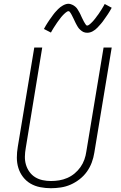

<svg xmlns="http://www.w3.org/2000/svg" viewBox="-20 -986 640 1014"><path d="M249 8Q220 8 192 2.5Q164 -3 141 -16.5Q118 -30 101.5 -51.5Q85 -73 77 -99Q69 -125 69 -153.5Q69 -182 74 -211L161 -735H203L116 -204Q112 -182 111.5 -159.5Q111 -137 117 -116.5Q123 -96 135.5 -78.5Q148 -61 166 -50Q184 -39 205.5 -34.5Q227 -30 249 -30Q271 -30 292.5 -33.5Q314 -37 335 -46Q356 -55 374 -70Q392 -85 405 -103.5Q418 -122 425.5 -143Q433 -164 436 -186L527 -735H570L478 -179Q474 -153 464.5 -127.5Q455 -102 439 -79.5Q423 -57 400.5 -39.5Q378 -22 353 -11Q328 0 301 4Q274 8 249 8ZM441 -813Q435 -813 430 -814Q425 -815 420.5 -817Q416 -819 412 -822Q408 -825 404 -828.5Q400 -832 397 -835.5Q394 -839 391.5 -843Q389 -847 386.5 -851.5Q384 -856 381.5 -860.5Q379 -865 377 -869.5Q375 -874 373 -878Q371 -882 368.5 -887.5Q366 -893 363.5 -897.5Q361 -902 359 -906.5Q357 -911 354.5 -914.5Q352 -918 349 -922.5Q346 -927 342 -927Q338 -927 334 -924.5Q330 -922 327 -919.5Q324 -917 319 -912.5Q314 -908 312 -905.5Q310 -903 308 -901Q306 -899 303.5 -896Q301 -893 299 -890Q297 -887 294.5 -884Q292 -881 289.5 -877.5Q287 -874 284 -870Q281 -866 278.5 -862Q276 -858 273 -853.5Q270 -849 267 -844.5Q264 -840 261 -835Q258 -830 255 -825Q252 -820 249 -814L212 -833Q217 -843 222 -851Q227 -859 232 -867Q237 -875 242 -882Q247 -889 251.5 -895Q256 -901 260 -907Q264 -913 268.5 -918Q273 -923 277 -927.5Q281 -932 287 -938Q293 -944 299 -948.5Q305 -953 312 -957Q319 -961 326.5 -963.5Q334 -966 341 -966Q347 -966 352 -964.5Q357 -963 361.5 -961Q366 -959 370 -956.5Q374 -954 378 -950.5Q382 -947 385 -943.5Q388 -940 390.5 -935.5Q393 -931 395.5 -927Q398 -923 400.5 -918.5Q403 -914 405 -909.5Q407 -905 409 -900.5Q411 -896 413.5 -891Q416 -886 418.5 -881Q421 -876 423 -872Q425 -868 427.5 -864.5Q430 -861 433 -856Q436 -851 440 -851Q444 -851 448 -853.5Q452 -856 455 -858.5Q458 -861 463 -866Q468 -871 470 -873Q472 -875 474 -877.5Q476 -880 478.5 -883Q481 -886 483 -888.5Q485 -891 487.5 -894.5Q490 -898 492.5 -901.5Q495 -905 498 -908.5Q501 -912 503.5 -916.5Q506 -921 509 -925Q512 -929 515 -934Q518 -939 521 -944Q524 -949 527 -954Q530 -959 533 -965L570 -945Q565 -936 560 -927.5Q555 -919 550 -911.5Q545 -904 540 -897Q535 -890 530.5 -883.5Q526 -877 522 -871.5Q518 -866 513.5 -861Q509 -856 505 -851.5Q501 -847 495 -840.5Q489 -834 483 -829.5Q477 -825 470 -821Q463 -817 455.5 -815Q448 -813 441 -813Z"/></svg>

Font: Iosevka Curly XLtExObl
Style: Regular
Weight: 200
Width: 7
Italic angle: -9°
Monospace: yes
Designer: Belleve Invis
Foundry: Belleve Invis
Version: Version 11.0.1; ttfautohint (v1.8.3)